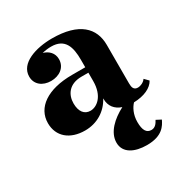

<svg xmlns="http://www.w3.org/2000/svg" viewBox="-161 -597 914 952"><g transform="rotate(-30 296.0 -121.0)"><path d="M262.5 -261.5C120.5 -261.5 38.5 -202.5 38.5 -113.5C38.5 -37.5 94.5 10 181 10C249.5 10 307 -25.5 337.5 -83.5V-80C337.5 -38.5 360.5 -11 398 1.5C338 32.5 284.5 81 284.5 140C284.5 200 341.5 226 410.5 226C499.5 226 523 181.5 537 153L509 138.5C499.5 156.5 488 172 467 172C439 172 425.5 150 425.5 103C425.5 59.5 443.5 27 460 10C518.5 8.5 563.5 -12 581 -45L559 -67.5C549 -52 528 -43.5 514.5 -43.5C490 -43.5 485.5 -61 485.5 -84V-304.5C485.5 -400.5 421 -468 265.5 -468C174.5 -468 73.5 -437 73.5 -360C73.5 -315 109.5 -287 158 -287C203.5 -287 245 -313 245 -362C245 -396.5 222 -419.5 190.5 -428.5C208 -433 226.5 -435 241.5 -435C321.5 -435 337.5 -376.5 337.5 -304.5V-261.5ZM253 -61.5C218.5 -61.5 197.5 -88 197.5 -135C197.5 -183.5 225.5 -230.5 298.5 -230.5H337.5V-182.5C337.5 -97 290 -61.5 253 -61.5Z"/></g></svg>

Font: Bodoni* 06
Style: Bold
Weight: 700
Version: Version 2.2